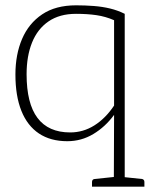

<svg xmlns="http://www.w3.org/2000/svg" viewBox="-20 -525 582 722"><path d="M408 177 409 -93Q376 -48 331 -21Q286 6 233 6Q170 6 126.5 -23Q83 -52 60.5 -108Q38 -164 38 -245Q38 -320 63 -378.5Q88 -437 138.5 -471Q189 -505 266 -505Q300 -505 332.5 -502.5Q365 -500 394 -493Q423 -486 449 -473V177ZM244 -27Q293 -27 335 -53.5Q377 -80 409 -128V-449Q377 -463 342.5 -468Q308 -473 266 -473Q204 -473 162.5 -444.5Q121 -416 100.5 -365Q80 -314 80 -246Q80 -136 121 -81.5Q162 -27 244 -27ZM326 177V159Q326 154 329 151Q332 148 337 148L413 140L418 177ZM432 177 437 140 513 148Q517 148 520 151Q523 154 523 159V177Z"/></svg>

Font: Aleo ExtraLight
Style: Regular
Weight: 250
Designer: Alessio Laiso
Foundry: Alessio Laiso
Version: Version 2.001;gftools[0.9.29]